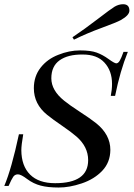

<svg xmlns="http://www.w3.org/2000/svg" viewBox="-37 -856 621 891"><path d="M482.9 -466.8Q482.9 -527.3 447.8 -565.4Q413.1 -603.5 345.7 -603Q278.3 -603.5 239.7 -576.2Q201.2 -548.8 201.2 -492.7Q201.2 -436.5 260.7 -388.7Q287.1 -367.2 334 -336.9Q380.9 -306.6 409.2 -284.2Q475.1 -231.4 475.1 -160.2Q474.6 -102.5 437.5 -63.5Q400.4 -24.4 342.3 -4.9Q284.2 14.6 234.9 14.2Q185.5 14.2 151.9 5.4Q118.2 -3.4 89.4 -24.9Q60.5 -46.9 46.4 -46.9Q32.2 -46.9 24.4 -35.6Q16.6 -24.4 2.9 6.8H-17.1Q16.6 -72.8 50.8 -232.9H70.8Q62 -182.1 62 -159.2Q62.5 -85.9 102.5 -45.9Q142.6 -5.9 218.8 -5.9Q372.1 -5.9 372.1 -112.8Q372.1 -175.3 317.4 -222.7Q293.9 -243.2 251 -272.5Q208 -301.8 181.6 -323.2Q120.1 -373 120.1 -446.8Q120.1 -502 151.4 -542Q182.6 -582 233.4 -601.6Q284.2 -622.1 334.5 -622.1Q384.3 -622.1 412.1 -611.8Q439.9 -601.6 466.8 -582Q493.7 -562.5 502.4 -562Q511.2 -562 518.6 -574.2Q525.9 -586.4 536.1 -615.2H556.2Q520 -525.4 497.1 -411.1H477.1Q482.9 -439.9 482.9 -466.8ZM534.2 -836.4Q563.5 -836.4 563.5 -806.6Q563.5 -785.2 523.4 -762.7Q503.9 -752 434.6 -726.6Q365.2 -701.2 306.2 -671.9L299.3 -683.1Q357.4 -722.2 417 -768.1Q476.6 -814 495.1 -825.2Q514.6 -836.4 534.2 -836.4Z"/></svg>

Font: PlayfairDisplaySC-Italic
Style: Italic
Weight: 400
Italic angle: -14°
Designer: Claus Eggers Sørensen
Foundry: Claus Eggers Sørensen
Version: Version 1.004;PS 001.004;hotconv 1.0.70;makeotf.lib2.5.58329